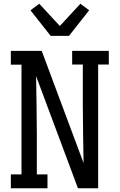

<svg xmlns="http://www.w3.org/2000/svg" viewBox="-20 -1007 640 1027"><path d="M38 0V-74H95V-661H38V-735H203L427 -135Q426 -211 424.5 -287.5Q423 -364 423 -441V-662H366V-735H562V-662H505V0H397L173 -600Q174 -524 175.5 -447.5Q177 -371 177 -294V-74H234V0ZM251 -815 143 -952 190 -987 300 -868 410 -987 457 -952 349 -815Z"/></svg>

Font: Iosevka Plex Etoile
Style: Regular
Weight: 400
Designer: Belleve Invis
Foundry: Belleve Invis
Version: Version 25.1.1; ttfautohint (v1.8.4)